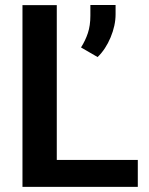

<svg xmlns="http://www.w3.org/2000/svg" viewBox="-20 -731 581 751"><path d="M519 -105.5V0H67.9V-710.9H202.1V-105.5ZM432.1 -711.4V-675.3Q432.1 -631.3 412.6 -584.7Q393.1 -538.1 361.8 -507.8L296.9 -545.4Q314 -572.3 323.7 -601.6Q333.5 -630.9 333.5 -669.9V-711.4Z"/></svg>

Font: Vazirmatn RD UI FD SemiBold
Style: Regular
Weight: 600
Designer: Saber Rastikerdar
Foundry: Saber Rastikerdar
Version: Version 33.003